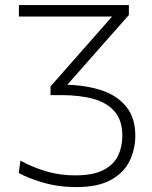

<svg xmlns="http://www.w3.org/2000/svg" viewBox="-20 -733 604 762"><path d="M282 9.5Q211.5 9.5 149.8 -8.8Q88 -27 54.5 -46.5L61 -95.5Q110.5 -68.5 164.2 -52.8Q218 -37 277.5 -37Q349.5 -37 390.5 -58.2Q431.5 -79.5 448.5 -115Q465.5 -150.5 465.5 -194.5Q465.5 -255 435.2 -290.2Q405 -325.5 350.8 -340.5Q296.5 -355.5 224 -355.5H180.5V-390Q204 -416.5 228.5 -444.5Q253 -472.5 276.5 -499L425 -667.5H55V-713H491.5V-673.5Q451 -627.5 410.5 -581.8Q370 -536 329 -489.5L247 -396.5Q323.5 -394.5 384.5 -374Q445.5 -353.5 481.2 -309.5Q517 -265.5 517 -194Q517 -142 495 -95.5Q473 -49 421.8 -19.8Q370.5 9.5 282 9.5Z"/></svg>

Font: Commissioner ExtraLight
Style: Regular
Weight: 200
Designer: Kostas Bartsokas
Foundry: Kostas Bartsokas
Version: Version 1.000; ttfautohint (v1.8.3)